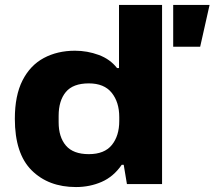

<svg xmlns="http://www.w3.org/2000/svg" viewBox="-20 -744 867 776"><path d="M287 12Q176 12 108 -55.5Q40 -123 40 -264Q40 -358 71 -419Q102 -480 157 -509.5Q212 -539 283 -539Q333 -539 379 -522Q425 -505 453 -469H461V-724H635V0H493L480 -78H472Q439 -30 391 -9Q343 12 287 12ZM680 -555V-724H827L789 -555ZM339 -121Q402 -121 432 -158Q462 -195 462 -255V-271Q462 -331 431.5 -369Q401 -407 339 -407Q275 -407 246 -372Q217 -337 217 -276V-250Q217 -190 246.5 -155.5Q276 -121 339 -121Z"/></svg>

Font: Archivo SemiExpanded ExtraBold
Style: Regular
Weight: 800
Width: 6
Designer: Hector Gatti
Foundry: Omnibus-Type
Version: Version 2.001; ttfautohint (v1.8.3)